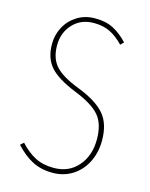

<svg xmlns="http://www.w3.org/2000/svg" viewBox="-108 -760 655 840"><g transform="rotate(15 220.0 -340.5)"><path d="M367 -622 353 -608Q322 -640 291 -655Q260 -670 218 -670Q160 -670 123.5 -631Q87 -592 87 -534Q87 -476 117.5 -441.5Q148 -407 226 -377Q311 -344 348 -301Q385 -258 385 -182Q385 -128 363 -84Q341 -40 301.5 -15Q262 10 212 10Q159 10 119 -11Q79 -32 43 -72L58 -85Q91 -49 126.5 -30.5Q162 -12 211 -12Q279 -12 320.5 -59.5Q362 -107 362 -181Q362 -251 330 -288.5Q298 -326 218 -358Q133 -392 98.5 -431Q64 -470 64 -534Q64 -576 83.5 -612Q103 -648 138 -669.5Q173 -691 218 -691Q267 -691 301 -673.5Q335 -656 367 -622Z"/></g></svg>

Font: Fira Sans Extra Condensed Thin
Style: Regular
Weight: 250
Width: 1
Designer: Carrois Corporate & Edenspiekermann AG
Foundry: Carrois Corporate GbR & Edenspiekermann AG
Version: Version 4.203